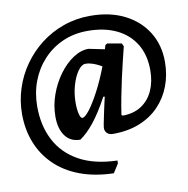

<svg xmlns="http://www.w3.org/2000/svg" viewBox="-92 -729 1017 1041"><g transform="rotate(-10 416.5 -208.5)"><path d="M484.2 12Q463.5 12 451.8 1.1Q440.1 -9.8 440.1 -28.3Q440.1 -33.4 442.8 -47.8Q445.5 -62.1 449.8 -82Q454 -101.9 458.4 -123.2Q462.8 -144.6 467.3 -163.6Q471.8 -182.7 474.5 -194.8L466.7 -195.9Q421.4 -112.3 382.3 -63.7Q343.3 -15 304.1 12Q250.1 12 221.1 -27.6Q192.1 -67.2 192.1 -133.5Q192.1 -195.2 213.3 -254.3Q234.4 -313.4 269.5 -361.2Q304.6 -409 347.1 -437.2Q389.6 -465.4 432.4 -465.4L519.7 -447.6L526.9 -470.4L538.2 -476.3L615.6 -462.7L623.6 -445.7Q623.6 -445.7 618.1 -423.5Q612.5 -401.3 603.4 -363.7Q594.3 -326.2 583.7 -278.9Q573.1 -231.7 563.3 -180.9Q553.5 -130.2 546.4 -82.3L551.7 -76.5Q612.6 -76.5 655.2 -104.1Q697.8 -131.7 720.2 -180.7Q742.6 -229.7 742.6 -293.5Q742.6 -377.9 705.8 -438.1Q669.1 -498.3 602.2 -530.1Q535.3 -562 444 -562Q368.5 -562 306.1 -534.2Q243.8 -506.4 198.5 -457.2Q153.2 -408 128.8 -343.4Q104.5 -278.8 104.5 -204.6Q104.5 -100 146 -19.6Q187.5 60.9 271.3 107.7Q355.2 154.5 482.2 158.3Q482.2 162 482 166.1Q481.8 170.1 481.8 174.4L450.8 223Q346.5 220.2 265.5 189.7Q184.5 159.3 129.1 105.2Q73.6 51.1 45 -21.1Q16.3 -93.3 16.3 -179.4Q16.3 -251.2 38.3 -319.3Q60.2 -387.5 101.5 -445.7Q142.8 -504 199 -547.4Q255.3 -590.9 324.5 -615.4Q393.7 -640 471.7 -640Q580.4 -640 660.2 -599.9Q740 -559.8 784.4 -488.7Q828.7 -417.6 828.7 -324.7Q828.7 -253.8 805.7 -192.8Q782.8 -131.8 738.7 -85.7Q694.6 -39.5 630.7 -13.8Q566.9 12 484.2 12ZM335.2 -102.3Q350.1 -102.3 376.5 -137Q402.9 -171.8 433.4 -230.1Q463.9 -288.5 490.6 -358.6Q487.3 -360.8 473.3 -368.1Q459.3 -375.4 440.4 -381.9Q421.5 -388.4 401.8 -388.4Q380.7 -388.4 360.2 -359.5Q339.7 -330.6 326.3 -284.8Q313 -239.1 313 -188.3Q313 -153.2 319.2 -127.7Q325.4 -102.3 335.2 -102.3Z"/></g></svg>

Font: Alegreya
Style: Italic
Weight: 400
Italic angle: -7°
Designer: Juan Pablo del Peral
Foundry: Huerta Tipografica
Version: Version 2.009